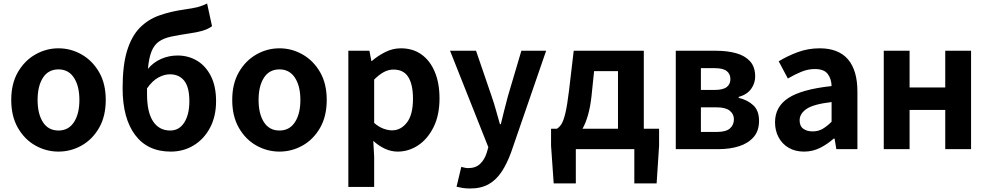

<svg xmlns="http://www.w3.org/2000/svg" viewBox="-20 -849 5627 1093"><path d="M313 14Q243 14 181.5 -20.5Q120 -55 82 -121Q44 -187 44 -280Q44 -373 82 -438.5Q120 -504 181.5 -539Q243 -574 313 -574Q383 -574 444.5 -539Q506 -504 544 -438.5Q582 -373 582 -280Q582 -187 544 -121Q506 -55 444.5 -20.5Q383 14 313 14ZM313 -106Q370 -106 401 -153.5Q432 -201 432 -280Q432 -359 401 -406.5Q370 -454 313 -454Q255 -454 224.5 -406.5Q194 -359 194 -280Q194 -201 224.5 -153.5Q255 -106 313 -106Z M952 14Q820 14 749 -81Q678 -176 678 -347Q678 -478 703.5 -560.5Q729 -643 775.5 -690.5Q822 -738 886.5 -761Q951 -784 1030 -795Q1080 -802 1106.5 -809Q1133 -816 1159 -829L1187 -700Q1165 -683 1131 -673.5Q1097 -664 1060 -659Q999 -650 956 -641Q913 -632 885.5 -613Q858 -594 843 -557.5Q828 -521 822 -457Q854 -495 898 -514Q942 -533 991 -533Q1052 -533 1101.5 -503.5Q1151 -474 1180.5 -416Q1210 -358 1210 -273Q1210 -187 1176 -122.5Q1142 -58 1083.5 -22Q1025 14 952 14ZM817 -346V-313Q817 -210 851.5 -158Q886 -106 949 -106Q1000 -106 1029 -151.5Q1058 -197 1058 -273Q1058 -352 1029 -389Q1000 -426 947 -426Q916 -426 882 -408Q848 -390 817 -346Z M1571 14Q1501 14 1439.5 -20.5Q1378 -55 1340 -121Q1302 -187 1302 -280Q1302 -373 1340 -438.5Q1378 -504 1439.5 -539Q1501 -574 1571 -574Q1641 -574 1702.5 -539Q1764 -504 1802 -438.5Q1840 -373 1840 -280Q1840 -187 1802 -121Q1764 -55 1702.5 -20.5Q1641 14 1571 14ZM1571 -106Q1628 -106 1659 -153.5Q1690 -201 1690 -280Q1690 -359 1659 -406.5Q1628 -454 1571 -454Q1513 -454 1482.5 -406.5Q1452 -359 1452 -280Q1452 -201 1482.5 -153.5Q1513 -106 1571 -106Z M1963 215V-560H2083L2094 -502H2097Q2132 -532 2174 -553Q2216 -574 2262 -574Q2331 -574 2380 -538.5Q2429 -503 2455.5 -439Q2482 -375 2482 -289Q2482 -193 2448 -125Q2414 -57 2360 -21.5Q2306 14 2244 14Q2207 14 2172 -2Q2137 -18 2105 -47L2110 44V215ZM2212 -107Q2262 -107 2296.5 -151.5Q2331 -196 2331 -287Q2331 -367 2304.5 -410Q2278 -453 2220 -453Q2192 -453 2165.5 -439Q2139 -425 2110 -396V-149Q2137 -126 2163 -116.5Q2189 -107 2212 -107Z M2656 224Q2631 224 2613.5 221Q2596 218 2579 214L2606 101Q2614 103 2624.5 105.5Q2635 108 2645 108Q2688 108 2713 84Q2738 60 2750 23L2760 -11L2542 -560H2690L2779 -300Q2792 -263 2803 -223Q2814 -183 2826 -142H2831Q2840 -181 2850.5 -221Q2861 -261 2871 -300L2948 -560H3089L2890 17Q2866 83 2835.5 129Q2805 175 2762 199.5Q2719 224 2656 224Z M3258 0V195H3132L3117 -20V-116H3150Q3164 -124 3176 -142.5Q3188 -161 3198.5 -205Q3209 -249 3219 -331L3246 -560H3645V-116H3732V-20L3718 195H3591V0ZM3296 -116H3498V-444H3362L3347 -299Q3340 -238 3327 -193Q3314 -148 3296 -116Z M3827 0V-560H4058Q4121 -560 4171 -546Q4221 -532 4250 -500Q4279 -468 4279 -413Q4279 -375 4256 -343Q4233 -311 4185 -297V-292Q4236 -280 4268.5 -249.5Q4301 -219 4301 -161Q4301 -104 4270 -68.5Q4239 -33 4187 -16.5Q4135 0 4071 0ZM3970 -337H4047Q4096 -337 4117 -353.5Q4138 -370 4138 -398Q4138 -428 4117 -444.5Q4096 -461 4049 -461H3970ZM3970 -98H4062Q4113 -98 4135.5 -118Q4158 -138 4158 -170Q4158 -200 4134 -219Q4110 -238 4059 -238H3970Z M4557 14Q4507 14 4470 -7.5Q4433 -29 4412.5 -67Q4392 -105 4392 -153Q4392 -242 4468.5 -291.5Q4545 -341 4714 -359Q4713 -400 4692 -428Q4671 -456 4619 -456Q4580 -456 4542 -440.5Q4504 -425 4465 -402L4413 -500Q4462 -530 4521 -552Q4580 -574 4646 -574Q4753 -574 4807 -511.5Q4861 -449 4861 -327V0H4741L4731 -60H4726Q4690 -28 4648 -7Q4606 14 4557 14ZM4606 -101Q4638 -101 4663 -115.5Q4688 -130 4714 -156V-268Q4611 -256 4571.5 -229Q4532 -202 4532 -164Q4532 -131 4553 -116Q4574 -101 4606 -101Z M5011 0V-560H5158V-351H5361V-560H5508V0H5361V-223H5158V0Z"/></svg>

Font: Source Han Sans TC
Style: Bold
Weight: 700
Designer: Ryoko NISHIZUKA Ë•øÂ°öÊ∂ºÂ≠ê (kana, bopomofo & ideographs); Paul D. Hunt (Latin, Greek & Cyrillic); Sandoll Communicatio
Foundry: Adobe
Version: Version 2.004;hotconv 1.0.118;makeotfexe 2.5.65603